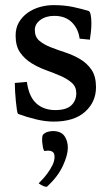

<svg xmlns="http://www.w3.org/2000/svg" viewBox="-20 -463 433 750"><path d="M85 -143Q93 -85 122 -59Q151 -33 196 -33Q239 -33 258.5 -51.5Q278 -70 278 -99Q278 -124 260.5 -139.5Q243 -155 216.5 -166.5Q190 -178 159.5 -189Q129 -200 102.5 -216.5Q76 -233 58.5 -258Q41 -283 41 -324Q41 -354 54 -376Q67 -398 88 -413Q109 -428 135.5 -435.5Q162 -443 189 -443Q232 -443 266.5 -435.5Q301 -428 327 -420Q332 -417 334.5 -403.5Q337 -390 337 -373Q337 -355 335 -337Q333 -319 331 -308L291 -312Q286 -351 260.5 -376Q235 -401 192 -401Q159 -401 137.5 -385Q116 -369 116 -346Q116 -319 133.5 -304Q151 -289 178 -278.5Q205 -268 235.5 -258Q266 -248 293 -232Q320 -216 337.5 -190.5Q355 -165 355 -122Q355 -65 312.5 -26.5Q270 12 189 12Q157 12 120 3Q83 -6 51 -18Q48 -20 46 -34Q44 -48 42 -67Q40 -86 39 -104.5Q38 -123 38 -134V-139ZM148 63Q156 55 166.5 52Q177 49 186 49Q218 49 231.5 68Q245 87 245 114Q245 143 225.5 185Q206 227 164 266Q161 267 156.5 266Q152 265 147 262.5Q142 260 137.5 257.5Q133 255 131 253Q136 248 146 237.5Q156 227 166.5 212.5Q177 198 185 182Q193 166 193 150Q193 138 188.5 133Q184 128 177.5 126.5Q171 125 164.5 125.5Q158 126 154 127Q150 124 148 114Q146 104 145 93Q144 82 145 73.5Q146 65 148 63Z"/></svg>

Font: Lusitana
Style: Regular
Weight: 400
Designer: Ana Paula Megda
Foundry: Ana Paula Megda
Version: Version 1.000; ttfautohint (v1.1) -l 8 -r 50 -G 200 -x 14 -D